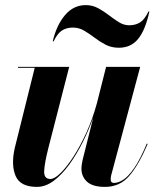

<svg xmlns="http://www.w3.org/2000/svg" viewBox="-20 -722 618 752"><path d="M265.5 -614Q241 -614 223 -602.8Q205 -591.5 190 -560H186.5Q201.5 -624 234.8 -663Q268 -702 316 -702Q342 -702 364.2 -690Q386.5 -678 406.5 -662.5Q426.5 -647 445.8 -635Q465 -623 486 -623Q510.5 -623 528.5 -634.2Q546.5 -645.5 561.5 -677H565Q550 -606 521.8 -570.5Q493.5 -535 445.5 -535Q416.5 -535 393.5 -547Q370.5 -559 350.2 -574.5Q330 -590 309.5 -602Q289 -614 265.5 -614ZM251 -460 169.5 -142.5Q154.5 -83.5 153 -52.2Q151.5 -21 177.5 -21Q193.5 -21 217.5 -44.5Q241.5 -68 268 -109Q294.5 -150 318.8 -203.5Q343 -257 359.5 -317.5L395.5 -460H529L415.5 -35.5Q413.5 -27.5 413.5 -19Q413.5 -5.5 426 -5.5Q443 -5.5 462.5 -17.8Q482 -30 505.2 -63.2Q528.5 -96.5 555 -159.5L558.5 -158.5Q523 -75.5 486 -32.8Q449 10 391.5 10Q343 10 321 -10.2Q299 -30.5 299 -61.5Q299 -69 300.5 -79Q302 -89 304 -97.5L345.5 -262.5Q328.5 -214.5 304.5 -166.2Q280.5 -118 251.8 -78.2Q223 -38.5 190.8 -14.2Q158.5 10 124.5 10Q59.5 10 41.2 -32.8Q23 -75.5 37.5 -141L116 -456.5H50.5V-460Z"/></svg>

Font: Bodoni* 48pt
Style: Bold Italic
Weight: 700
Italic angle: -13°
Version: Version 2.3